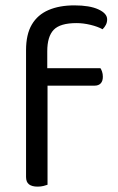

<svg xmlns="http://www.w3.org/2000/svg" viewBox="-20 -690 439 715"><path d="M142 -371V-436H354Q357 -432 360 -423.5Q363 -415 363 -404Q363 -388 355 -379.5Q347 -371 332 -371ZM156 -499V-382H77V-503Q77 -562 98.5 -598.5Q120 -635 160.5 -652.5Q201 -670 257 -670Q314 -670 346.5 -655Q379 -640 379 -618Q379 -607 374.5 -598Q370 -589 362 -581Q344 -591 317 -597.5Q290 -604 265 -604Q204 -604 180 -579Q156 -554 156 -499ZM77 -426H157V-2Q152 0 142 2.5Q132 5 120 5Q99 5 88 -3.5Q77 -12 77 -31Z"/></svg>

Font: Baloo Bhaina 2
Style: Regular
Weight: 400
Designer: Yesha Goshar, Manish Minz, Shuchita Grover and Ek Type
Foundry: Ek Type
Version: Version 1.700